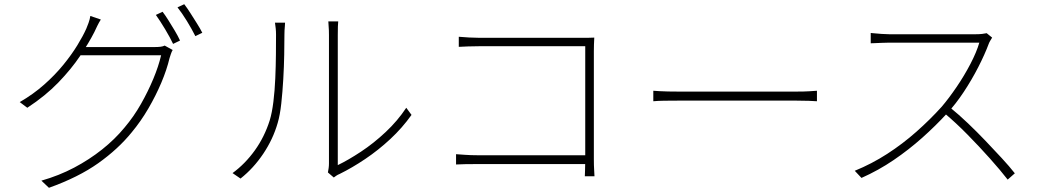

<svg xmlns="http://www.w3.org/2000/svg" viewBox="-20 -841 4970 914"><path d="M754 -785Q767 -768 782 -744Q797 -720 812 -695Q827 -670 837 -648L804 -632Q790 -662 766 -702Q742 -742 722 -770ZM857 -821Q871 -803 886.5 -778.5Q902 -754 917.5 -729.5Q933 -705 943 -685L910 -669Q893 -703 870 -740.5Q847 -778 825 -806ZM802 -603Q797 -595 793 -582.5Q789 -570 787 -564Q774 -509 748 -447.5Q722 -386 686.5 -325Q651 -264 607 -211Q542 -131 447.5 -64Q353 3 213 53L177 19Q261 -5 333 -43Q405 -81 466 -129.5Q527 -178 573 -234Q617 -286 651 -346Q685 -406 710 -466Q735 -526 747 -578H350L371 -617Q382 -617 417.5 -617Q453 -617 499.5 -617Q546 -617 592 -617Q638 -617 672.5 -617Q707 -617 716 -617Q733 -617 744.5 -618.5Q756 -620 764 -624ZM460 -748Q451 -734 443 -717.5Q435 -701 429 -688Q403 -637 361.5 -575Q320 -513 258.5 -449Q197 -385 110 -328L74 -355Q138 -392 190 -438Q242 -484 281.5 -532.5Q321 -581 348.5 -626Q376 -671 391 -705Q395 -714 401.5 -732Q408 -750 410 -765Z M1541 -20Q1543 -30 1544.5 -41Q1546 -52 1546 -63Q1546 -71 1546 -106Q1546 -141 1546 -193Q1546 -245 1546 -305Q1546 -365 1546 -426Q1546 -487 1546 -539Q1546 -591 1546 -627.5Q1546 -664 1546 -674Q1546 -699 1544.5 -714.5Q1543 -730 1543 -739H1590Q1589 -730 1588.5 -714.5Q1588 -699 1588 -674Q1588 -664 1588 -626Q1588 -588 1588 -532Q1588 -476 1588 -412Q1588 -348 1588 -285.5Q1588 -223 1588 -171.5Q1588 -120 1588 -88Q1588 -56 1588 -55Q1638 -79 1698.5 -119Q1759 -159 1816 -212.5Q1873 -266 1914 -328L1939 -294Q1895 -232 1838 -179Q1781 -126 1718.5 -84Q1656 -42 1597 -13Q1587 -9 1580 -4Q1573 1 1569 4ZM1087 -17Q1147 -61 1193 -125Q1239 -189 1264 -268Q1275 -304 1281.5 -357Q1288 -410 1290.5 -469Q1293 -528 1293.5 -582.5Q1294 -637 1294 -676Q1294 -692 1292.5 -706Q1291 -720 1289 -733H1337Q1337 -725 1336 -715.5Q1335 -706 1334.5 -696.5Q1334 -687 1334 -677Q1334 -637 1333 -581Q1332 -525 1328.5 -464Q1325 -403 1319 -348Q1313 -293 1302 -256Q1280 -179 1233.5 -109.5Q1187 -40 1125 9Z M2164 -666Q2187 -664 2213 -662.5Q2239 -661 2262 -661H2745Q2761 -661 2776.5 -661Q2792 -661 2809 -662Q2808 -646 2807.5 -628.5Q2807 -611 2807 -597V-82Q2807 -54 2808.5 -29.5Q2810 -5 2810 -2H2764Q2764 -5 2765 -28.5Q2766 -52 2766 -78V-621H2263Q2238 -621 2208.5 -620Q2179 -619 2164 -618ZM2151 -107Q2165 -106 2193.5 -104Q2222 -102 2251 -102H2784V-60H2252Q2220 -60 2194 -59.5Q2168 -59 2151 -58Z M3090 -409Q3103 -408 3120 -407Q3137 -406 3160 -405.5Q3183 -405 3212 -405Q3220 -405 3251.5 -405Q3283 -405 3328.5 -405Q3374 -405 3428 -405Q3482 -405 3536.5 -405Q3591 -405 3639 -405Q3687 -405 3721 -405Q3755 -405 3769 -405Q3809 -405 3832 -406.5Q3855 -408 3869 -409V-359Q3856 -360 3830.5 -361Q3805 -362 3770 -362Q3756 -362 3721.5 -362Q3687 -362 3639 -362Q3591 -362 3536.5 -362Q3482 -362 3428.5 -362Q3375 -362 3329 -362Q3283 -362 3252 -362Q3221 -362 3212 -362Q3172 -362 3141 -361.5Q3110 -361 3090 -359Z M4703 -662Q4700 -657 4694.5 -648Q4689 -639 4687 -633Q4668 -582 4637 -521.5Q4606 -461 4568 -403.5Q4530 -346 4489 -302Q4434 -242 4370 -185Q4306 -128 4234 -79Q4162 -30 4081 6L4049 -28Q4130 -61 4203.5 -108.5Q4277 -156 4342.5 -214Q4408 -272 4463 -333Q4497 -373 4533.5 -426.5Q4570 -480 4599.5 -536.5Q4629 -593 4642 -638Q4635 -638 4602 -638Q4569 -638 4523 -638Q4477 -638 4426 -638Q4375 -638 4329 -638Q4283 -638 4251.5 -638Q4220 -638 4213 -638Q4197 -638 4177 -637Q4157 -636 4141.5 -635.5Q4126 -635 4125 -635V-684Q4126 -684 4141.5 -682.5Q4157 -681 4177 -679.5Q4197 -678 4213 -678Q4220 -678 4250.5 -678Q4281 -678 4325 -678Q4369 -678 4417.5 -678Q4466 -678 4510 -678Q4554 -678 4585 -678Q4616 -678 4625 -678Q4642 -678 4655 -679.5Q4668 -681 4677 -683ZM4502 -330Q4545 -295 4588 -254Q4631 -213 4672 -170Q4713 -127 4749 -88Q4785 -49 4811 -16L4777 14Q4742 -31 4692 -87Q4642 -143 4586 -200Q4530 -257 4475 -303Z"/></svg>

Font: Noto Sans TC ExtraLight
Style: Regular
Weight: 250
Designer: Ryoko NISHIZUKA  (kana, bopomofo & ideographs); Paul D. Hunt (Latin, Greek & Cyrillic); Sandoll Communications , Soo-you
Foundry: Adobe
Version: Version 2.004-H2;hotconv 1.0.118;makeotfexe 2.5.65603